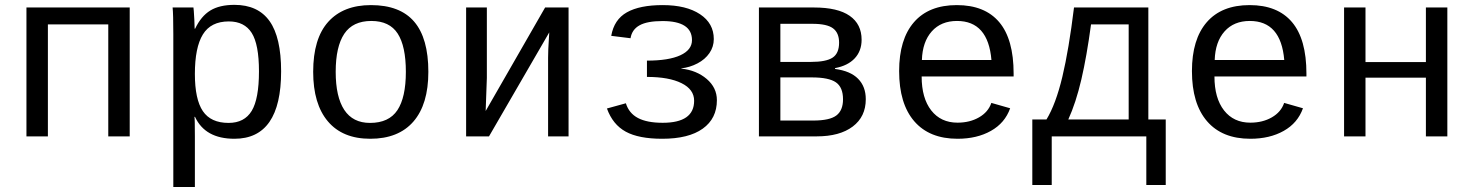

<svg xmlns="http://www.w3.org/2000/svg" viewBox="-20 -559 6041 787"><path d="M511.7 -528.3V0H423.8V-459H176.3V0H88.4V-528.3Z M1132.3 -266.6Q1132.3 9.8 940.9 9.8Q820.8 9.8 779.3 -80.1H776.9Q778.8 -76.2 778.8 1V207.5H690.4V-418.9Q690.4 -502 687.5 -528.3H772.9Q773.4 -526.4 774.4 -513.9Q775.4 -501.5 776.6 -477.3Q777.8 -453.1 777.8 -441.4H779.8Q804.2 -492.7 842 -515.9Q879.9 -539.1 940.9 -539.1Q1037.6 -539.1 1085 -472.4Q1132.3 -405.8 1132.3 -266.6ZM1041.5 -266.6Q1041.5 -377 1011.7 -424.1Q981.9 -471.2 918 -471.2Q844.2 -471.2 811.5 -417.7Q778.8 -364.3 778.8 -255.9Q778.8 -151.9 811.5 -103.5Q844.2 -55.2 917 -55.2Q981.9 -55.2 1011.7 -104.5Q1041.5 -153.8 1041.5 -266.6Z M1735.8 -264.6Q1735.8 -131.3 1674.6 -60.8Q1613.3 9.8 1497.6 9.8Q1384.3 9.8 1324 -61.5Q1263.7 -132.8 1263.7 -264.6Q1263.7 -400.9 1325.4 -469.5Q1387.2 -538.1 1500.5 -538.1Q1619.6 -538.1 1677.7 -470.2Q1735.8 -402.3 1735.8 -264.6ZM1643.6 -264.6Q1643.6 -369.6 1610.1 -421.4Q1576.7 -473.1 1502 -473.1Q1426.3 -473.1 1391.1 -420.4Q1356 -367.7 1356 -264.6Q1356 -162.1 1391.1 -108.6Q1426.3 -55.2 1496.6 -55.2Q1574.2 -55.2 1608.9 -107.4Q1643.6 -159.7 1643.6 -264.6Z M1975.6 -528.3V-239.3L1970.7 -104L2214.4 -528.3H2310.5V0H2226.6V-322.3Q2226.6 -354 2230 -402.8L2231.4 -426.3L1984.4 0H1890.6V-528.3Z M2694.3 9.8Q2598.1 9.8 2544.9 -19.3Q2491.7 -48.3 2467.8 -114.3L2545.4 -135.7Q2558.1 -94.7 2595.2 -75.2Q2632.3 -55.7 2696.3 -55.7Q2825.2 -55.7 2825.2 -146Q2825.2 -192.4 2773.7 -218Q2722.2 -243.7 2631.8 -243.7V-310.5Q2721.2 -310.5 2768.8 -332.5Q2816.4 -354.5 2816.4 -394.5Q2816.4 -472.7 2695.8 -472.7Q2632.8 -472.7 2601.6 -455.3Q2570.3 -438 2564.5 -402.3L2485.4 -412.1Q2497.1 -479 2549.6 -508.5Q2602.1 -538.1 2696.3 -538.1Q2793 -538.1 2849.4 -500.7Q2905.8 -463.4 2905.8 -398.9Q2905.8 -367.2 2887.9 -341.3Q2870.1 -315.4 2838.9 -299.1Q2807.6 -282.7 2772.5 -278.8V-277.8Q2835 -271 2876.7 -235.4Q2918.5 -199.7 2918.5 -148.4Q2918.5 -73.2 2860.6 -31.7Q2802.7 9.8 2694.3 9.8Z M3316.4 -528.3Q3414.1 -528.3 3462.9 -494.1Q3511.7 -460 3511.7 -396Q3511.7 -350.1 3483.4 -319.8Q3455.1 -289.6 3402.8 -279.8V-276.4Q3465.8 -268.1 3497.3 -236.1Q3528.8 -204.1 3528.8 -152.3Q3528.8 -80.6 3475.3 -40.3Q3421.9 0 3327.6 0H3090.8V-528.3ZM3178.7 -64.9H3313.5Q3380.9 -64.9 3408.2 -85.7Q3435.5 -106.4 3435.5 -151.9Q3435.5 -201.2 3406.5 -221.4Q3377.4 -241.7 3307.6 -241.7H3178.7ZM3178.7 -461.4V-305.2H3303.7Q3366.2 -305.2 3392.8 -322.8Q3419.4 -340.3 3419.4 -384.3Q3419.4 -424.3 3394.5 -442.9Q3369.6 -461.4 3310.5 -461.4Z M3757.8 -245.6Q3757.8 -156.7 3797.1 -106.4Q3836.4 -56.2 3904.8 -56.2Q3955.1 -56.2 3992.9 -77.9Q4030.8 -99.6 4043.5 -137.2L4120.6 -115.2Q4099.1 -54.7 4041.7 -22.5Q3984.4 9.8 3904.8 9.8Q3789.6 9.8 3727.5 -62Q3665.5 -133.8 3665.5 -267.6Q3665.5 -397.9 3726.3 -468Q3787.1 -538.1 3901.9 -538.1Q4016.6 -538.1 4075.7 -468.3Q4134.8 -398.4 4134.8 -257.3V-245.6ZM3902.8 -473.1Q3837.4 -473.1 3799.3 -430.4Q3761.2 -387.7 3758.8 -313H4043.9Q4030.3 -473.1 3902.8 -473.1Z M4606.4 -459H4452.1Q4434.6 -328.6 4412.4 -233.2Q4390.1 -137.7 4358.9 -69.3H4606.4ZM4758.3 199.2H4678.7V0H4291V199.2H4211.4V-69.3H4269.5Q4307.6 -131.8 4334.5 -244.1Q4361.3 -356.4 4382.3 -528.3H4687V-69.3H4758.3Z M4958 -245.6Q4958 -156.7 4997.3 -106.4Q5036.6 -56.2 5105 -56.2Q5155.3 -56.2 5193.1 -77.9Q5231 -99.6 5243.7 -137.2L5320.8 -115.2Q5299.3 -54.7 5241.9 -22.5Q5184.6 9.8 5105 9.8Q4989.7 9.8 4927.7 -62Q4865.7 -133.8 4865.7 -267.6Q4865.7 -397.9 4926.5 -468Q4987.3 -538.1 5102.1 -538.1Q5216.8 -538.1 5275.9 -468.3Q5335 -398.4 5335 -257.3V-245.6ZM5103 -473.1Q5037.6 -473.1 4999.5 -430.4Q4961.4 -387.7 4959 -313H5244.1Q5230.5 -473.1 5103 -473.1Z M5577.1 -528.3V-304.7H5824.7V-528.3H5912.6V0H5824.7V-240.7H5577.1V0H5489.3V-528.3Z"/></svg>

Font: Courier New
Style: Regular
Weight: 400
Designer: Steve Matteson
Foundry: Ascender Corporation
Version: Version 2.00.3